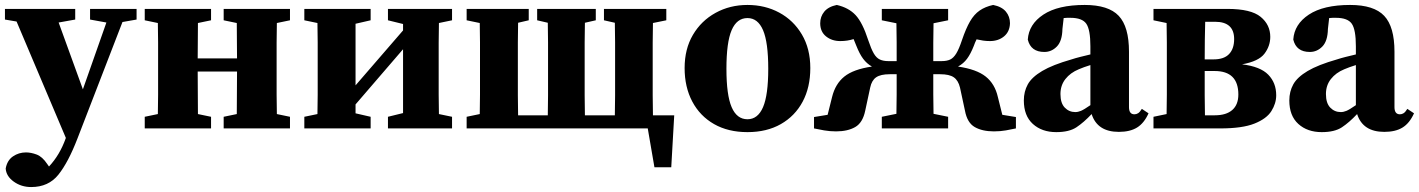

<svg xmlns="http://www.w3.org/2000/svg" viewBox="-22 -519 5735 776"><path d="M342 -440V-483H530V-440L473 -430L291 41Q254 137 214 187Q174 237 104 237Q64 237 33.5 215Q3 193 1 162Q7 129 30.5 113Q54 97 83 97Q103 97 126 105.5Q149 114 169 144L176 154Q220 107 244 39V38L45 -432L-2 -440V-483H282V-440L215 -428L313 -158L408 -428Z M882 -437V-483H1150V-437L1097 -426Q1096 -389 1096 -347Q1096 -305 1096 -273V-210Q1096 -178 1096 -136.5Q1096 -95 1097 -58L1150 -47V0H882V-47L935 -58Q935 -94 935.5 -139Q936 -184 936 -230H777Q777 -184 777.5 -139Q778 -94 778 -58L831 -47V0H563V-47L616 -58Q617 -95 617 -136.5Q617 -178 617 -210V-273Q617 -305 617 -347Q617 -389 616 -426L563 -437V-483H831V-437L778 -426Q778 -392 777.5 -353.5Q777 -315 777 -283H936Q936 -315 935.5 -353.5Q935 -392 935 -426Z M1546 -437V-483H1805V-437L1752 -426Q1751 -389 1751 -347Q1751 -305 1751 -273V-210Q1751 -178 1751 -136.5Q1751 -95 1752 -58L1805 -47V0H1546V-47L1607 -62V-320L1415 -97V-61L1476 -47V0H1208V-47L1261 -58Q1262 -95 1262 -136.5Q1262 -178 1262 -210V-273Q1262 -305 1262 -347Q1262 -389 1261 -426L1208 -437V-483H1476V-437L1415 -423V-174L1607 -396V-422Z M2419 -437V-483H2671V-437L2617 -426Q2616 -389 2616 -347Q2616 -305 2616 -273V-210Q2616 -177 2616 -133.5Q2616 -90 2617 -53H2703L2691 157H2623L2596 0H1864V-47L1917 -58Q1918 -95 1918 -136.5Q1918 -178 1918 -210V-273Q1918 -305 1918 -347Q1918 -389 1917 -426L1864 -437V-483H2115V-437L2072 -427Q2071 -390 2071 -347.5Q2071 -305 2071 -273V-210Q2071 -177 2071 -133.5Q2071 -90 2072 -53H2192Q2193 -90 2193 -133.5Q2193 -177 2193 -210V-273Q2193 -305 2193 -347.5Q2193 -390 2192 -427L2149 -437V-483H2386V-437L2342 -427Q2341 -390 2341 -347.5Q2341 -305 2341 -273V-210Q2341 -177 2341 -133.5Q2341 -90 2342 -53H2463Q2464 -90 2464 -133.5Q2464 -177 2464 -210V-273Q2464 -305 2464 -347.5Q2464 -390 2463 -427Z M2999 15Q2921 15 2864 -17.5Q2807 -50 2776 -108.5Q2745 -167 2745 -244Q2745 -321 2778.5 -378Q2812 -435 2870 -467Q2928 -499 2999 -499Q3070 -499 3127.5 -468Q3185 -437 3219 -379.5Q3253 -322 3253 -244Q3253 -166 3222 -108Q3191 -50 3134 -17.5Q3077 15 2999 15ZM2999 -37Q3041 -37 3062 -86Q3083 -135 3083 -241Q3083 -348 3062 -397Q3041 -446 2999 -446Q2956 -446 2935 -397Q2914 -348 2914 -241Q2914 -135 2935 -86Q2956 -37 2999 -37Z M4084 0Q4066 4 4043.5 8Q4021 12 3995 12Q3948 12 3917.5 -5.5Q3887 -23 3878 -72L3858 -165Q3851 -194 3833 -206.5Q3815 -219 3778 -219H3750Q3750 -180 3750 -137.5Q3750 -95 3751 -59L3810 -47V0H3542V-47L3601 -59Q3602 -95 3602 -137.5Q3602 -180 3602 -219H3574Q3537 -219 3519 -206.5Q3501 -194 3495 -165L3475 -72Q3465 -23 3434.5 -5.5Q3404 12 3357 12Q3332 12 3309 8Q3286 4 3268 0V-46L3323 -55L3341 -127Q3354 -180 3390.5 -209.5Q3427 -239 3502 -250Q3481 -262 3466.5 -281.5Q3452 -301 3439 -334Q3436 -341 3433.5 -347.5Q3431 -354 3428 -361Q3415 -357 3402 -355Q3389 -353 3374 -353Q3340 -353 3316.5 -372Q3293 -391 3293 -425Q3293 -452 3309.5 -472Q3326 -492 3360 -499Q3408 -488 3436 -458Q3464 -428 3487 -357Q3499 -321 3509.5 -303Q3520 -285 3534 -278.5Q3548 -272 3568 -272H3602Q3602 -307 3602 -348Q3602 -389 3601 -425L3542 -437V-483H3810V-437L3751 -425Q3750 -388 3750 -346Q3750 -304 3750 -272H3784Q3805 -272 3818.5 -278.5Q3832 -285 3843 -303Q3854 -321 3866 -357Q3882 -404 3898.5 -432.5Q3915 -461 3937.5 -476.5Q3960 -492 3992 -499Q4027 -492 4043.5 -472Q4060 -452 4060 -425Q4059 -391 4036 -372Q4013 -353 3979 -353Q3964 -353 3951 -355Q3938 -357 3925 -360Q3918 -346 3914 -334Q3901 -301 3886.5 -281.5Q3872 -262 3850 -250Q3925 -239 3962 -209.5Q3999 -180 4011 -127L4029 -55L4084 -46Z M4500 14Q4413 14 4390 -58Q4358 -24 4328.5 -4.5Q4299 15 4247 15Q4189 15 4152.5 -18Q4116 -51 4116 -113Q4116 -149 4132 -178Q4148 -207 4190 -232Q4232 -257 4309 -279Q4324 -284 4344 -289Q4364 -294 4385 -299V-332Q4385 -399 4368.5 -423Q4352 -447 4304 -447Q4297 -447 4291 -447Q4285 -447 4277 -446L4272 -402Q4271 -353 4249.5 -331Q4228 -309 4199 -309Q4144 -309 4132 -359Q4136 -421 4195 -460Q4254 -499 4362 -499Q4458 -499 4499.5 -455Q4541 -411 4541 -310V-86Q4541 -57 4563 -57Q4571 -57 4578 -61.5Q4585 -66 4593 -79L4620 -61Q4602 -21 4573.5 -3.5Q4545 14 4500 14ZM4264 -139Q4264 -102 4281.5 -84Q4299 -66 4324 -66Q4335 -66 4347 -71Q4359 -76 4385 -94V-256Q4372 -252 4359.5 -247.5Q4347 -243 4338 -239Q4304 -225 4284 -199.5Q4264 -174 4264 -139Z M4640 -437V-483H4939Q5034 -483 5073 -451Q5112 -419 5112 -370Q5112 -333 5088.5 -302Q5065 -271 4998 -259Q5072 -250 5104 -217Q5136 -184 5136 -134Q5136 -101 5116.5 -70Q5097 -39 5048 -19.5Q4999 0 4910 0H4640V-47L4693 -58Q4694 -95 4694 -136.5Q4694 -178 4694 -210V-273Q4694 -305 4694 -347Q4694 -389 4693 -426ZM4847 -210Q4847 -177 4847 -133.5Q4847 -90 4848 -53H4888Q4934 -53 4958.5 -74.5Q4983 -96 4983 -137Q4983 -232 4887 -232H4847ZM4889 -431H4849Q4848 -398 4847.5 -357.5Q4847 -317 4847 -279H4883Q4925 -279 4945.5 -300.5Q4966 -322 4966 -361Q4966 -431 4889 -431Z M5573 14Q5486 14 5463 -58Q5431 -24 5401.5 -4.5Q5372 15 5320 15Q5262 15 5225.5 -18Q5189 -51 5189 -113Q5189 -149 5205 -178Q5221 -207 5263 -232Q5305 -257 5382 -279Q5397 -284 5417 -289Q5437 -294 5458 -299V-332Q5458 -399 5441.5 -423Q5425 -447 5377 -447Q5370 -447 5364 -447Q5358 -447 5350 -446L5345 -402Q5344 -353 5322.5 -331Q5301 -309 5272 -309Q5217 -309 5205 -359Q5209 -421 5268 -460Q5327 -499 5435 -499Q5531 -499 5572.5 -455Q5614 -411 5614 -310V-86Q5614 -57 5636 -57Q5644 -57 5651 -61.5Q5658 -66 5666 -79L5693 -61Q5675 -21 5646.5 -3.5Q5618 14 5573 14ZM5337 -139Q5337 -102 5354.5 -84Q5372 -66 5397 -66Q5408 -66 5420 -71Q5432 -76 5458 -94V-256Q5445 -252 5432.5 -247.5Q5420 -243 5411 -239Q5377 -225 5357 -199.5Q5337 -174 5337 -139Z"/></svg>

Font: Source Serif Pro
Style: Bold
Weight: 700
Designer: Frank Grießhammer
Foundry: Adobe Systems Incorporated
Version: Version 3.001;hotconv 1.0.111;makeotfexe 2.5.65597